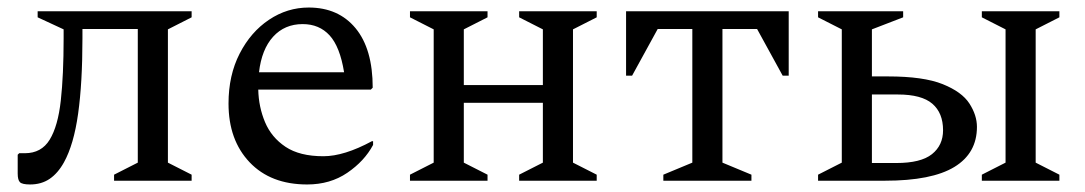

<svg xmlns="http://www.w3.org/2000/svg" viewBox="-20 -480 2882 510"><path d="M199 -378Q199 -260 187.5 -178Q176 -96 150 -49Q134 -20 112 -5Q90 10 60 10Q39 10 33 4Q27 -2 27 -19V-69L31 -73H46Q90 -73 112 -109Q134 -145 141.5 -213Q149 -281 149 -378V-402L80 -434V-450H489V-434L426 -402V-48L489 -16V0H283V-16L346 -48V-403H199Z M796 10Q699 10 643 -49Q587 -108 587 -205Q587 -280 616.5 -337.5Q646 -395 694.5 -427.5Q743 -460 800 -460Q879 -460 924.5 -405Q970 -350 970 -247L965 -242H666Q667 -196 684 -155.5Q701 -115 738.5 -90Q776 -65 839 -65Q894 -65 968 -105H971V-95Q948 -52 902.5 -21Q857 10 796 10ZM784 -416Q736 -416 705.5 -382.5Q675 -349 668 -288H894Q883 -356 855.5 -386Q828 -416 784 -416Z M1132 -402 1069 -434V-450H1275V-434L1212 -402V-254H1422V-402L1359 -434V-450H1565V-434L1502 -402V-48L1565 -16V0H1359V-16L1422 -48V-207H1212V-48L1275 -16V0H1069V-16L1132 -48Z M1643 -279V-450H2075V-279H2059L1991 -403H1899V-48L1976 -16V0H1742V-16L1819 -48V-403H1727L1659 -279Z M2731 -402V-48L2794 -16V0H2588V-16L2651 -48V-402L2588 -434V-450H2794V-434ZM2339 -277Q2433 -277 2484 -256.5Q2535 -236 2555 -205Q2575 -174 2575 -143Q2575 -73 2515 -36.5Q2455 0 2331 0H2153V-16L2216 -48V-402L2153 -434V-450H2379V-434L2296 -402V-277ZM2365 -229H2296V-47H2361Q2426 -47 2455.5 -70.5Q2485 -94 2485 -134Q2485 -180 2456.5 -204.5Q2428 -229 2365 -229Z"/></svg>

Font: Spectral
Style: Regular
Weight: 400
Designer: Jean-Baptiste Levee
Foundry: Production Type
Version: Version 2.001